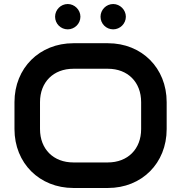

<svg xmlns="http://www.w3.org/2000/svg" viewBox="-20 -925 901 955"><path d="M809 -417C809 -587 685 -710 517 -710H345C177 -710 52 -587 52 -417V-283C52 -113 177 10 345 10H517C685 10 809 -113 809 -283ZM682 -283C682 -183 615 -117 516 -117H345C246 -117 179 -183 179 -283V-417C179 -517 246 -583 345 -583H517C615 -583 682 -517 682 -417ZM380 -842C380 -876 351 -905 317 -905C282 -905 254 -876 254 -842C254 -807 282 -779 317 -779C351 -779 380 -807 380 -842ZM606 -842C606 -876 577 -905 543 -905C508 -905 480 -876 480 -842C480 -807 508 -779 543 -779C577 -779 606 -807 606 -842Z"/></svg>

Font: Audiowide
Style: Regular
Weight: 400
Designer: Astigmatic (AOETI)
Foundry: Astigmatic (AOETI)
Version: Version 1.002